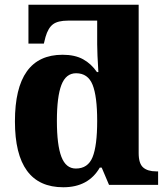

<svg xmlns="http://www.w3.org/2000/svg" viewBox="-20 -780 703 810"><path d="M43 -268Q43 -549 244 -549Q296 -549 330.5 -530Q365 -511 389 -476H395Q390 -556 390 -593V-693H267Q224 -693 203.5 -677.5Q183 -662 172 -624L165 -596H100V-760H565V-134Q565 -90 584 -73.5Q603 -57 639 -57H647V0H440L409 -73H401Q353 10 247 10Q43 10 43 -268ZM390 -270Q390 -374 370.5 -422.5Q351 -471 301 -471Q258 -471 239 -421.5Q220 -372 220 -270Q220 -168 239 -118.5Q258 -69 300 -69Q351 -69 370.5 -117Q390 -165 390 -270Z"/></svg>

Font: Noto Serif ExtraBold
Style: Regular
Weight: 800
Designer: Monotype Design Team
Foundry: Monotype Imaging Inc.
Version: Version 1.001